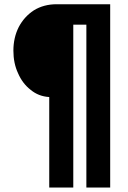

<svg xmlns="http://www.w3.org/2000/svg" viewBox="-20 -710 593 889"><path d="M208 -260.7Q158.2 -263.7 122.1 -293.9Q84 -323.2 63.5 -371.1Q42 -417 42 -475.6Q42 -535.2 66.4 -584Q91.8 -632.8 136.7 -662.1Q182.6 -690.4 242.2 -690.4H490.2V158.2H379.9V-595.7H319.3V158.2H208Z"/></svg>

Font: Dinish Condensed
Style: Bold
Weight: 700
Width: 3
Designer: Bert Driehuis
Foundry: Playbeing
Version: Version 3.006; git-39231f3c-release